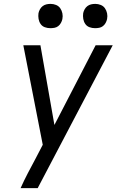

<svg xmlns="http://www.w3.org/2000/svg" viewBox="-20 -753 640 988"><path d="M86 215Q103 177 122.5 139.5Q142 102 162 65L200 -8L100 -520H188L260 -110L472 -520H560L174 215ZM469 -608Q454 -608 440.5 -613Q427 -618 419 -629.5Q411 -641 408.5 -655.5Q406 -670 408 -685Q410 -695 415.5 -705Q421 -715 429.5 -721.5Q438 -728 448.5 -730.5Q459 -733 470 -733Q485 -733 498.5 -727.5Q512 -722 520 -710.5Q528 -699 531 -684.5Q534 -670 531 -655Q529 -645 523.5 -635Q518 -625 509.5 -618.5Q501 -612 490.5 -610Q480 -608 469 -608ZM239 -608Q224 -608 210.5 -613Q197 -618 189 -629.5Q181 -641 178.5 -655.5Q176 -670 178 -685Q180 -695 185.5 -705Q191 -715 199.5 -721.5Q208 -728 218.5 -730.5Q229 -733 240 -733Q255 -733 268.5 -727.5Q282 -722 290 -710.5Q298 -699 301 -684.5Q304 -670 301 -655Q299 -645 293.5 -635Q288 -625 279.5 -618.5Q271 -612 260.5 -610Q250 -608 239 -608Z"/></svg>

Font: Iosevka Aile
Style: Italic
Weight: 400
Italic angle: -9°
Designer: Belleve Invis
Foundry: Belleve Invis
Version: Version 28.0.1; ttfautohint (v1.8.4)